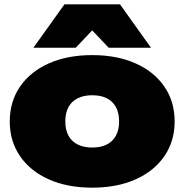

<svg xmlns="http://www.w3.org/2000/svg" viewBox="-20 -847 850 885"><path d="M405 18Q291 18 205.5 -20Q120 -58 72.5 -127Q25 -196 25 -287Q25 -379 72.5 -448Q120 -517 205.5 -555Q291 -593 405 -593Q519 -593 604.5 -555Q690 -517 737.5 -448Q785 -379 785 -287Q785 -196 737.5 -127Q690 -58 604.5 -20Q519 18 405 18ZM405 -167Q445 -167 472.5 -181Q500 -195 514.5 -222Q529 -249 529 -287Q529 -326 514.5 -353Q500 -380 472.5 -394Q445 -408 405 -408Q366 -408 338 -394Q310 -380 295.5 -353Q281 -326 281 -288Q281 -249 295.5 -222Q310 -195 338 -181Q366 -167 405 -167ZM277 -827H533L676 -627H481L405 -707L329 -627H134Z"/></svg>

Font: Bounded
Style: Regular
Weight: 900
Designer: Vlad Churkin
Version: Version 1.0